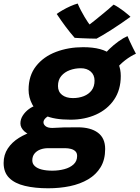

<svg xmlns="http://www.w3.org/2000/svg" viewBox="-85 -788 769 1058"><path d="M303.5 -128.5Q213 -128.5 162.8 -152Q112.5 -175.5 92.5 -213.2Q72.5 -251 72.5 -293.5Q72.5 -371.5 113.8 -423.8Q155 -476 223.5 -502Q292 -528 373 -528Q481 -528 530.8 -485.2Q580.5 -442.5 580.5 -369.5Q580.5 -293 543.8 -239Q507 -185 444.5 -156.8Q382 -128.5 303.5 -128.5ZM180.5 249.5Q107.5 249.5 52 236.2Q-3.5 223 -34.2 192.5Q-65 162 -65 110Q-65 65 -42 30.2Q-19 -4.5 19.8 -28.5Q58.5 -52.5 106.2 -66.2Q154 -80 203.5 -83Q234 -85 265.2 -85.8Q296.5 -86.5 343.5 -86.5Q414.5 -86.5 454.5 -56.8Q494.5 -27 494.5 33Q494.5 92 469.5 133.2Q444.5 174.5 400.8 200.2Q357 226 300.5 237.8Q244 249.5 180.5 249.5ZM203 152.5Q238 152.5 269.2 144.2Q300.5 136 320.2 118Q340 100 340 71.5Q340 55 330.5 45.8Q321 36.5 305.8 32.5Q290.5 28.5 273 28.5Q252.5 28.5 227 28.5Q201.5 28.5 180.5 28.5Q156.5 28.5 136.8 36Q117 43.5 105 58.5Q93 73.5 93 96Q93 114.5 106.8 127.2Q120.5 140 145.2 146.2Q170 152.5 203 152.5ZM126.5 -31Q72.5 -43 50 -63.5Q27.5 -84 27.5 -108Q27.5 -131 40.5 -151.2Q53.5 -171.5 74 -186.8Q94.5 -202 116.5 -207.5L203.5 -157Q180 -150 167.2 -138.2Q154.5 -126.5 154.5 -114Q154.5 -102 166.5 -92.5Q178.5 -83 203.5 -83ZM317 -247.5Q349.5 -247.5 376.8 -258.2Q404 -269 420 -290.2Q436 -311.5 436 -343.5Q436 -375 415 -393.5Q394 -412 360 -412Q328.5 -412 299.8 -401.5Q271 -391 252.8 -369.5Q234.5 -348 234.5 -314Q234.5 -282.5 257 -265Q279.5 -247.5 317 -247.5ZM553.5 -402 484 -476.5Q495 -496 518 -518.2Q541 -540.5 567.8 -559.8Q594.5 -579 617.5 -589Q622 -578.5 630.2 -560.2Q638.5 -542 648 -523.2Q657.5 -504.5 664 -492Q651 -486.5 635.2 -477Q619.5 -467.5 604 -455.5Q588.5 -443.5 575 -429.8Q561.5 -416 553.5 -402ZM541 -762.5Q553 -757 567.8 -747.2Q582.5 -737.5 596.8 -726.8Q611 -716 621 -707.2Q631 -698.5 634 -695.5Q609.5 -677.5 582 -658.8Q554.5 -640 528 -623.2Q501.5 -606.5 480.2 -593.8Q459 -581 447 -575Q430 -575 406.8 -575.8Q383.5 -576.5 361.8 -577.5Q340 -578.5 326.5 -579.5Q301.5 -608 277.5 -640Q253.5 -672 227.5 -711Q240 -720.5 260 -732Q280 -743.5 302.2 -753.5Q324.5 -763.5 343 -768.5Q351 -749.5 361 -730.5Q371 -711.5 380.8 -695Q390.5 -678.5 398.8 -666.5Q407 -654.5 412 -649.5H404Q412.5 -655.5 434.8 -673.5Q457 -691.5 485.8 -715Q514.5 -738.5 541 -762.5Z"/></svg>

Font: Grandstander Thin
Style: Bold Italic
Weight: 700
Italic angle: -15°
Version: Version 1.200